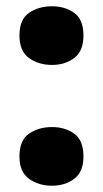

<svg xmlns="http://www.w3.org/2000/svg" viewBox="-20 -580 329 612"><path d="M42 -467Q42 -518 72.5 -539Q103 -560 146 -560Q187 -560 216.5 -539Q246 -518 246 -467Q246 -417 216.5 -395Q187 -373 146 -373Q103 -373 72.5 -395Q42 -417 42 -467ZM42 -81Q42 -133 72.5 -154Q103 -175 146 -175Q187 -175 216.5 -154Q246 -133 246 -81Q246 -32 216.5 -10Q187 12 146 12Q103 12 72.5 -10Q42 -32 42 -81Z"/></svg>

Font: Noto Sans Myanmar Black
Style: Regular
Weight: 900
Designer: Monotype Design Team
Foundry: Monotype Imaging Inc.
Version: Version 2.107; ttfautohint (v1.8.4.7-5d5b)